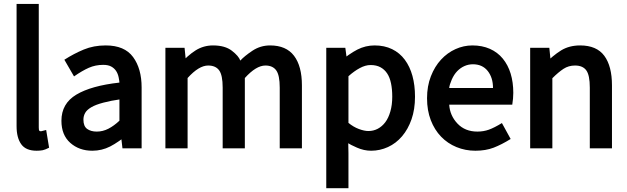

<svg xmlns="http://www.w3.org/2000/svg" viewBox="-20 -753 3232 989"><path d="M65.4 -732.9H179.7V-96.7Q179.7 -83 182.4 -80.1Q185.1 -77.1 186.5 -77.1Q190.4 -77.1 192.9 -77.1Q195.3 -77.1 217.8 -83.5L232.9 7.8Q212.9 18.1 200 20.8Q187 23.4 168.5 23.4Q113.3 23.4 89.4 -10Q65.4 -43.5 65.4 -103Z M296.4 -130.9Q296.4 -219.7 373.3 -265.6Q450.2 -311.5 595.2 -327.6Q595.2 -334.5 591.3 -354Q587.4 -373.5 577.9 -387.7Q568.4 -401.9 552.7 -410.4Q537.1 -418.9 511.7 -418.9Q471.7 -418.9 437.5 -403.8Q403.3 -388.7 361.3 -359.4L311.5 -445.3Q360.4 -476.6 411.4 -497.8Q462.4 -519 524.4 -519Q621.6 -519 665.5 -459.2Q709.5 -399.4 709.5 -302.7V11.2H610.8L601.6 -68.4H648.4Q590.3 -20.5 547.4 1.5Q504.4 23.4 455.6 23.4Q387.7 23.4 342 -17.1Q296.4 -57.6 296.4 -130.9ZM409.7 -136.7Q409.7 -103 428.7 -89.1Q447.8 -75.2 478.5 -75.2Q509.8 -75.2 538.6 -90.1Q567.4 -105 595.2 -131.3V-240.7Q553.2 -234.9 512.9 -224.4Q472.7 -213.9 450 -200.4Q427.2 -187 418.5 -171.1Q409.7 -155.3 409.7 -136.7Z M832 -506.8H930.7L939.9 -415.5H899.9Q947.8 -468.8 988.3 -493.9Q1028.8 -519 1077.1 -519Q1139.2 -519 1174.6 -491.5Q1210 -463.9 1217.8 -440.9Q1238.8 -463.9 1280 -491.5Q1321.3 -519 1371.1 -519Q1454.1 -519 1494.6 -465.6Q1535.2 -412.1 1535.2 -313V11.2H1420.9V-301.8Q1420.9 -365.7 1402.8 -390.6Q1384.8 -415.5 1347.2 -415.5Q1299.3 -415.5 1241.2 -351.1V11.2H1127V-301.8Q1127 -365.7 1108.9 -390.6Q1090.8 -415.5 1052.2 -415.5Q1004.4 -415.5 946.3 -351.1V11.2H832Z M1774.9 36.1V216.3H1660.6V-506.8H1758.8L1769 -429.7H1723.6Q1778.8 -476.1 1820.8 -497.6Q1862.8 -519 1909.7 -519Q1960.4 -519 1999.8 -499.8Q2039.1 -480.5 2065.2 -445.3Q2091.3 -410.2 2104.5 -362.1Q2117.7 -314 2117.7 -254.9Q2117.7 -189.9 2099.9 -138.7Q2082 -87.4 2051 -51Q2020 -14.6 1978.5 4.4Q1937 23.4 1891.6 23.4Q1854.5 23.4 1818.4 7.3Q1782.2 -8.8 1773.9 -15.1ZM1774.9 -120.1Q1800.3 -99.1 1828.4 -88.6Q1856.4 -78.1 1877.9 -78.1Q1903.8 -78.1 1926 -89.8Q1948.2 -101.6 1964.6 -123.3Q1981 -145 1990.7 -178.7Q2000.5 -212.4 2000.5 -254.9Q2000.5 -293.5 1994.1 -324Q1987.8 -354.5 1974.1 -375Q1960.4 -395.5 1939.5 -406.7Q1918.5 -418 1888.7 -418Q1862.3 -418 1833.3 -402.3Q1804.2 -386.7 1774.9 -360.4Z M2179.7 -247.1Q2179.7 -309.6 2199.5 -360.1Q2219.2 -410.6 2251.7 -445.8Q2284.2 -481 2326.2 -500Q2368.2 -519 2413.6 -519Q2463.4 -519 2503.2 -501.5Q2543 -483.9 2569.8 -451.2Q2596.7 -418.5 2610.4 -373.8Q2624 -329.1 2624 -274.9Q2624 -246.6 2618.7 -213.9H2293.9Q2297.4 -157.7 2336.4 -116.5Q2375.5 -75.2 2439 -75.2Q2470.7 -75.2 2498 -85Q2525.4 -94.7 2565.4 -119.1L2610.4 -37.1Q2564 -8.3 2522.9 7.6Q2481.9 23.4 2428.7 23.4Q2377 23.4 2331.3 4.6Q2285.6 -14.2 2252 -49.1Q2218.3 -84 2199 -134Q2179.7 -184.1 2179.7 -247.1ZM2519.5 -299.8Q2519.5 -353 2492.2 -387.5Q2464.8 -421.9 2416 -421.9Q2393.1 -421.9 2372.6 -412.8Q2352.1 -403.8 2335.2 -386.5Q2318.4 -369.1 2306.9 -342.8Q2295.4 -316.4 2293.9 -299.8Z M2710.9 -506.8H2809.6L2818.8 -415.5H2776.9Q2829.6 -468.8 2871.1 -493.9Q2912.6 -519 2968.3 -519Q3053.2 -519 3092.8 -465.6Q3132.3 -412.1 3132.3 -313V11.2H3018.1V-301.8Q3018.1 -365.7 3000 -390.6Q2981.9 -415.5 2941.9 -415.5Q2908.7 -415.5 2882.6 -398.4Q2856.4 -381.3 2825.2 -350.1V11.2H2710.9Z"/></svg>

Font: Pyidaungsu Book
Style: Bold
Weight: 700
Designer: Sun Tun
Foundry: MCF
Version: Version 1.008;February 27, 2020;FontCreator 11.0.0.2408 32-b